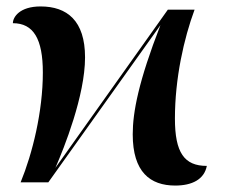

<svg xmlns="http://www.w3.org/2000/svg" viewBox="-20 -566 702 596"><path d="M524 10C576 10 614 -9 622 -51C552 -51 523 -92 523 -198C523 -323 551 -447 584 -536H501L152 -45C179 -107 244 -269 244 -388C244 -502 188 -546 106 -546C41 -546 20 -513 20 -494C84 -494 113 -445 113 -341C113 -220 81 -90 44 0H130L478 -488C410 -313 392 -218 392 -149C392 -32 446 10 524 10Z"/></svg>

Font: Noto Serif Display SemiBold
Style: Regular
Weight: 600
Designer: Monotype Design Team
Foundry: Monotype Imaging Inc.
Version: Version 2.009